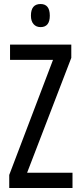

<svg xmlns="http://www.w3.org/2000/svg" viewBox="-20 -936 401 956"><path d="M341 0H26V-65L244 -638H30V-714H335V-648L115 -76H341ZM182 -916Q228 -916 228 -858Q228 -801 182 -801Q160 -801 147 -816Q134 -831 134 -858Q134 -916 182 -916Z"/></svg>

Font: Noto Sans Thai ExtCond
Style: Regular
Weight: 400
Width: 2
Designer: Monotype Design Team
Foundry: Monotype Imaging Inc.
Version: Version 2.002; ttfautohint (v1.8.4.7-5d5b)